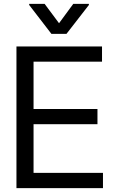

<svg xmlns="http://www.w3.org/2000/svg" viewBox="-20 -966 591 986"><path d="M64.5 0V-727.5H503.9V-649.4H152.3V-406.2H480.5V-328.1H152.3V-78.1H508.8V0ZM209 -946.3 283.2 -846.7 356.4 -946.3H436.5V-940.4L321.3 -792H244.1L129.9 -940.4V-946.3Z"/></svg>

Font: Inter Tight
Style: Regular
Weight: 400
Designer: Rasmus Andersson
Foundry: rsms
Version: Version 3.002